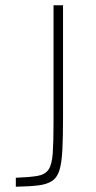

<svg xmlns="http://www.w3.org/2000/svg" viewBox="-20 -708 364 728"><path d="M40 0V-34Q93 -36 122 -41Q151 -46 164 -65Q177 -84 180 -127Q183 -170 183 -246V-688H219V-264Q219 -189 216.5 -140Q214 -91 205.5 -63Q197 -35 177.5 -22Q158 -9 125 -5Q92 -1 40 0Z"/></svg>

Font: Saira Thin Thin
Style: Regular
Weight: 250
Version: Version 1.101